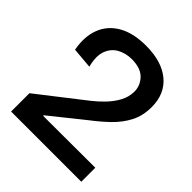

<svg xmlns="http://www.w3.org/2000/svg" viewBox="-188 -792 911 911"><g transform="rotate(45 267.0 -337.0)"><path d="M35 0V-123L266 -303Q293 -324 320 -352Q347 -380 364.5 -412.5Q382 -445 382 -481Q382 -521 353 -551Q324 -581 264 -581Q225 -581 192.5 -563.5Q160 -546 146 -509Q132 -472 147 -413L42 -422Q28 -498 50 -554.5Q72 -611 127 -642.5Q182 -674 267 -674Q373 -674 432.5 -624.5Q492 -575 492 -487Q492 -428 468.5 -383Q445 -338 406.5 -301Q368 -264 323 -230L157 -97V-93L506 -94V0Z"/></g></svg>

Font: Bricolage Grotesque 96pt Medium
Style: Regular
Weight: 500
Designer: Mathieu Triay
Foundry: Atelier Triay
Version: Version 1.001; ttfautohint (v1.8.4.7-5d5b);gftools[0.9.33.de